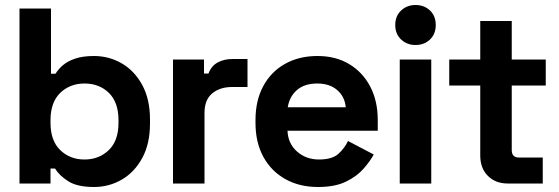

<svg xmlns="http://www.w3.org/2000/svg" viewBox="-20 -734 2235 768"><path d="M200 -60H182V0H58V-700H184V-439H202Q213 -457 231.5 -473Q250 -489 280.5 -499.5Q311 -510 356 -510Q416 -510 467 -480.5Q518 -451 549 -394Q580 -337 580 -256V-240Q580 -159 549 -102Q518 -45 467 -15.5Q416 14 356 14Q289 14 253 -9Q217 -32 200 -60ZM454 -243V-253Q454 -325 415.5 -362.5Q377 -400 318 -400Q260 -400 221 -362.5Q182 -325 182 -253V-243Q182 -171 221 -133.5Q260 -96 318 -96Q376 -96 415 -133.5Q454 -171 454 -243Z M672 0V-496H796V-440H814Q825 -470 850.5 -484Q876 -498 910 -498H970V-386H908Q860 -386 829 -360.5Q798 -335 798 -282V0Z M1002 -242V-254Q1002 -332 1033 -389.5Q1064 -447 1120 -478.5Q1176 -510 1250 -510Q1323 -510 1377 -477.5Q1431 -445 1461 -387.5Q1491 -330 1491 -254V-211H1130Q1132 -160 1168 -128Q1204 -96 1256 -96Q1309 -96 1334 -119Q1359 -142 1372 -170L1475 -116Q1461 -90 1434.5 -59.5Q1408 -29 1364 -7.5Q1320 14 1252 14Q1178 14 1121.5 -17.5Q1065 -49 1033.5 -106.5Q1002 -164 1002 -242ZM1363 -305Q1359 -348 1328.5 -374Q1298 -400 1249 -400Q1198 -400 1168 -374Q1138 -348 1131 -305Z M1579 0V-496H1705V0ZM1561 -634Q1561 -670 1584.5 -692Q1608 -714 1642 -714Q1677 -714 1700 -692Q1723 -670 1723 -634Q1723 -598 1700 -576Q1677 -554 1642 -554Q1608 -554 1584.5 -576Q1561 -598 1561 -634Z M2011 0Q1962 0 1931.5 -30.5Q1901 -61 1901 -112V-392H1777V-496H1901V-650H2027V-496H2163V-392H2027V-134Q2027 -104 2055 -104H2151V0Z"/></svg>

Font: Space Grotesk Frontify
Style: Bold
Weight: 700
Designer: Florian Karsten
Version: Version 2.000